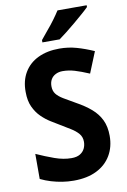

<svg xmlns="http://www.w3.org/2000/svg" viewBox="-101 -993 704 1063"><g transform="rotate(-10 250.5 -462.0)"><path d="M464 -200Q464 -138 436 -90.5Q408 -43 355 -16.5Q302 10 226 10Q193 10 161.5 5Q130 0 100 -9Q70 -18 41 -32V-173Q92 -150 141 -132.5Q190 -115 235 -115Q265 -115 283 -126Q301 -137 309.5 -154.5Q318 -172 318 -193Q318 -220 301.5 -239Q285 -258 258.5 -274Q232 -290 201 -309Q181 -321 155 -337Q129 -353 104.5 -377Q80 -401 64 -435.5Q48 -470 48 -519Q47 -582 74.5 -628.5Q102 -675 153 -699.5Q204 -724 273 -724Q323 -724 369 -711Q415 -698 465 -676L417 -558Q370 -578 336.5 -588Q303 -598 269 -598Q247 -598 229.5 -589Q212 -580 203 -564Q194 -548 194 -526Q194 -500 207 -483Q220 -466 246.5 -450Q273 -434 312 -412Q361 -385 394.5 -356Q428 -327 446 -289.5Q464 -252 464 -200ZM464 -924Q450 -910 427 -890Q404 -870 378 -848Q352 -826 327 -806.5Q302 -787 284 -774H187V-787Q204 -809 225.5 -834Q247 -859 266.5 -885.5Q286 -912 300 -934H464Z"/></g></svg>

Font: Noto Sans Bengali SemiCondensed
Style: Bold
Weight: 700
Width: 4
Designer: Jelle Bosma - Monotype Design Team
Foundry: Monotype Imaging Inc.
Version: Version 2.003